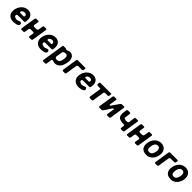

<svg xmlns="http://www.w3.org/2000/svg" viewBox="725 -2901 5467 5467"><g transform="rotate(45 3459.0 -167.0)"><path d="M72 -253C48 -96 139 7 292 7C328 7 480 -2 490 -67L495 -100L462 -140C462 -140 455 -141 453 -141C409 -141 368 -106 319 -106C275 -106 206 -131 215 -187C216 -195 238 -217 247 -217H521C529 -217 541 -233 544 -240L551 -287C572 -425 506 -534 360 -534C201 -534 94 -397 72 -253ZM239 -340C247 -390 303 -414 344 -414C385 -414 428 -393 420 -343C418 -331 412 -313 395 -313H255C250 -313 237 -330 239 -340Z M783 -193H917C921 -190 934 -172 936 -167L913 -20L933 0H1020C1030 0 1049 -17 1051 -27L1123 -493C1124 -499 1113 -520 1108 -520H1014C1008 -520 988 -507 987 -500L964 -347C962 -337 931 -313 921 -313H815C805 -313 782 -337 784 -347L807 -500C808 -507 794 -520 788 -520H694C689 -520 670 -499 669 -493L597 -27C595 -17 610 0 620 0H707L733 -20L756 -167C760 -172 779 -190 783 -193Z M1179 -253C1155 -96 1246 7 1399 7C1435 7 1587 -2 1597 -67L1602 -100L1569 -140C1569 -140 1562 -141 1560 -141C1516 -141 1475 -106 1426 -106C1382 -106 1313 -131 1322 -187C1323 -195 1345 -217 1354 -217H1628C1636 -217 1648 -233 1651 -240L1658 -287C1679 -425 1613 -534 1467 -534C1308 -534 1201 -397 1179 -253ZM1346 -340C1354 -390 1410 -414 1451 -414C1492 -414 1535 -393 1527 -343C1525 -331 1519 -313 1502 -313H1362C1357 -313 1344 -330 1346 -340Z M1809 180 1836 7C1838 -5 1856 -14 1865 -14C1900 -14 1929 7 1967 7C2122 7 2189 -133 2209 -263C2211 -275 2218 -329 2220 -340C2216 -442 2167 -534 2053 -534C2011 -534 1966 -500 1927 -500H1924L1887 -520H1801C1796 -520 1777 -499 1776 -493L1672 180L1689 200H1789C1793 200 1808 181 1809 180ZM1995 -414C2081 -414 2079 -329 2068 -260C2057 -189 2032 -106 1943 -106C1908 -106 1859 -121 1866 -167L1895 -353C1902 -401 1959 -414 1995 -414Z M2492 -410H2652C2657 -410 2681 -431 2683 -433L2693 -500L2677 -520H2363C2358 -520 2339 -499 2338 -493L2266 -27C2264 -17 2279 0 2289 0H2376L2402 -20L2458 -380C2464 -389 2482 -405 2492 -410Z M2699 -253C2675 -96 2766 7 2919 7C2955 7 3107 -2 3117 -67L3122 -100L3089 -140C3089 -140 3082 -141 3080 -141C3036 -141 2995 -106 2946 -106C2902 -106 2833 -131 2842 -187C2843 -195 2865 -217 2874 -217H3148C3156 -217 3168 -233 3171 -240L3178 -287C3199 -425 3133 -534 2987 -534C2828 -534 2721 -397 2699 -253ZM2866 -340C2874 -390 2930 -414 2971 -414C3012 -414 3055 -393 3047 -343C3045 -331 3039 -313 3022 -313H2882C2877 -313 2864 -330 2866 -340Z M3383 -407C3390 -405 3405 -395 3404 -387L3349 -33C3347 -23 3361 0 3374 0H3460C3467 0 3486 -13 3487 -20L3542 -373C3542 -376 3565 -410 3570 -410H3690C3715 -410 3724 -454 3726 -467C3727 -475 3736 -520 3715 -520H3281C3262 -520 3254 -479 3253 -470C3241 -390 3310 -408 3383 -407Z M3909 -280 3943 -500C3944 -507 3930 -520 3924 -520H3830C3825 -520 3806 -499 3805 -493L3733 -27C3731 -17 3746 0 3756 0H3849C3915 0 4016 -267 4070 -267C4078 -267 4087 -265 4085 -253L4049 -20C4049 -18 4071 0 4076 0H4163L4186 -20L4260 -500L4244 -520H4144C4133 -520 4108 -496 4105 -493C4084 -462 3982 -318 3960 -287C3954 -278 3936 -253 3922 -253C3916 -253 3909 -278 3909 -280Z M4603 -20 4623 0H4710C4719 0 4738 -17 4740 -27L4813 -500L4797 -520H4703C4696 -520 4678 -507 4677 -500L4648 -307C4646 -295 4615 -276 4605 -273H4568C4540 -273 4470 -280 4477 -327L4501 -487C4503 -497 4490 -520 4477 -520H4391C4374 -520 4362 -498 4358 -487C4356 -477 4349 -433 4347 -423C4312 -200 4391 -159 4600 -153C4602 -152 4621 -131 4620 -127Z M5039 -193H5173C5177 -190 5190 -172 5192 -167L5169 -20L5189 0H5276C5286 0 5305 -17 5307 -27L5379 -493C5380 -499 5369 -520 5364 -520H5270C5264 -520 5244 -507 5243 -500L5220 -347C5218 -337 5187 -313 5177 -313H5071C5061 -313 5038 -337 5040 -347L5063 -500C5064 -507 5050 -520 5044 -520H4950C4945 -520 4926 -499 4925 -493L4853 -27C4851 -17 4866 0 4876 0H4963L4989 -20L5012 -167C5016 -172 5035 -190 5039 -193Z M5436 -256C5412 -101 5484 7 5642 7H5702C5839 -27 5911 -138 5931 -264C5954 -413 5880 -534 5723 -534C5561 -534 5459 -404 5436 -256ZM5576 -260C5587 -333 5618 -414 5705 -414C5792 -414 5802 -335 5790 -260C5779 -188 5745 -106 5659 -106C5571 -106 5564 -185 5576 -260Z M6211 -410H6371C6376 -410 6400 -431 6402 -433L6412 -500L6396 -520H6082C6077 -520 6058 -499 6057 -493L5985 -27C5983 -17 5998 0 6008 0H6095L6121 -20L6177 -380C6183 -389 6201 -405 6211 -410Z M6419 -256C6395 -101 6467 7 6625 7H6685C6822 -27 6894 -138 6914 -264C6937 -413 6863 -534 6706 -534C6544 -534 6442 -404 6419 -256ZM6559 -260C6570 -333 6601 -414 6688 -414C6775 -414 6785 -335 6773 -260C6762 -188 6728 -106 6642 -106C6554 -106 6547 -185 6559 -260Z"/></g></svg>

Font: Asimov Print
Style: CIt
Weight: 500
Designer: Google
Version: Version 2.000980: 2014